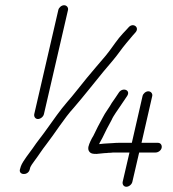

<svg xmlns="http://www.w3.org/2000/svg" viewBox="-20 -675 662 734"><path d="M93 -25 96 -36C98 -41 103 -48 111 -59C129 -83 139 -100 157 -123C189 -164 226 -224 262 -263C300 -307 339 -357 376 -402C397 -427 421 -454 438 -478C449 -494 476 -526 488 -540L497 -550C516 -570 489 -590 472 -571L462 -560C455 -553 446 -543 435 -530C413 -502 406 -489 384 -462C361 -435 336 -406 312 -377C288 -348 260 -311 236 -284C210 -254 185 -218 160 -183C139 -153 123 -135 105 -108C93 -91 67 -59 60 -40L57 -30C48 -6 85 -2 93 -25ZM525 -308 484 -129H433C417 -129 408 -127 395 -127C384 -127 369 -125 359 -124C360 -125 360 -126 360 -127L371 -147C382 -171 394 -193 407 -217C413 -232 432 -257 439 -268C447 -281 458 -295 466 -308C481 -331 449 -342 435 -322C427 -309 415 -293 407 -281C400 -267 381 -243 373 -226C360 -202 348 -180 337 -156C330 -145 321 -127 318 -114C317 -108 317 -101 321 -96C332 -79 364 -90 388 -90C393 -91 398 -91 403 -91C408 -92 415 -92 424 -92H475L449 20C447 30 453 39 463 39C473 39 484 30 486 20L512 -92H575C585 -92 596 -100 598 -110C600 -120 594 -129 584 -129H521L562 -308C564 -317 557 -326 547 -326C537 -326 527 -317 525 -308ZM203 -637 111 -239C109 -229 115 -220 125 -220C135 -220 146 -229 148 -239L240 -637C242 -646 235 -655 225 -655C215 -655 205 -646 203 -637Z"/></svg>

Font: Electronic
Style: SeLtIt
Weight: 300
Version: Version 1.011